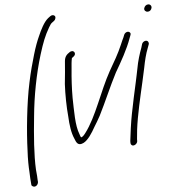

<svg xmlns="http://www.w3.org/2000/svg" viewBox="-60 -764 917 1033"><g transform="rotate(-5 398.0 -247.0)"><path d="M106 -346C82 -235 67 -79 64 16C61 66 62 105 64 134C65 163 66 181 67 189L68 202C68 207 71 210 75 212C88 220 104 208 105 191L104 179C104 170 103 152 100 124C96 43 104 -57 115 -163C125 -270 147 -387 179 -491C199 -555 212 -589 237 -632C244 -644 249 -652 255 -656L267 -665C271 -668 274 -673 275 -678C278 -689 271 -696 261 -696C256 -696 252 -694 248 -691L236 -682C213 -663 194 -625 178 -588C168 -566 156 -535 144 -494C132 -453 118 -404 106 -346Z M306 -442C304 -406 299 -363 295 -321C292 -265 293 -198 298 -146C300 -100 306 -56 320 -25C328 -4 336 19 368 3C392 -9 416 -46 433 -77C444 -95 456 -114 467 -135C503 -206 537 -288 574 -359C606 -414 643 -478 664 -538L669 -551C671 -556 672 -560 670 -564C663 -577 643 -573 636 -557L631 -544C627 -535 620 -522 613 -504C595 -461 567 -413 542 -370C483 -264 445 -132 381 -48C374 -39 365 -28 357 -28C355 -31 352 -36 350 -45C330 -94 332 -174 330 -243C330 -295 333 -348 338 -398C340 -423 341 -439 345 -457C351 -462 361 -467 363 -476C365 -485 359 -494 349 -494C344 -494 340 -493 336 -490C319 -479 308 -468 306 -442Z M756 -690C753 -679 762 -670 773 -670C784 -670 792 -677 795 -688C798 -699 790 -709 779 -709C768 -709 759 -701 756 -690ZM691 -370C686 -347 682 -324 676 -298C670 -272 664 -245 658 -216L640 -128C632 -88 622 -15 619 15V26C619 31 621 34 624 37C635 47 656 33 656 18V8C657 1 658 -16 661 -43C671 -123 693 -214 712 -298C718 -324 723 -348 728 -371C735 -408 744 -445 756 -475L763 -494C765 -499 764 -504 762 -508C755 -521 734 -515 728 -500L722 -480C710 -448 698 -410 691 -370Z"/></g></svg>

Font: Stray Cat
Style: CnObl
Weight: 400
Version: Version 1.0